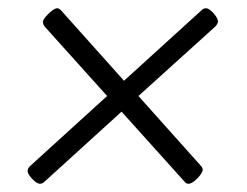

<svg xmlns="http://www.w3.org/2000/svg" viewBox="-20 -473 600 466"><path d="M77 -27Q72 -27 65 -32.5Q58 -38 52.5 -45.5Q47 -53 47 -58Q47 -64 53 -70L240 -240L88 -409Q86 -412 85 -415Q84 -418 84 -419Q84 -424 90.5 -432Q97 -440 105.5 -446.5Q114 -453 119 -453Q123 -453 128 -448L281 -277L469 -448Q474 -453 480 -453Q485 -453 492 -447Q499 -441 504 -433.5Q509 -426 509 -421Q509 -416 503 -409L316 -240L468 -70Q470 -68 471 -65.5Q472 -63 472 -61Q472 -56 465.5 -47.5Q459 -39 451 -33Q443 -27 438 -27Q435 -27 432.5 -28Q430 -29 428 -32L275 -202L88 -32Q83 -27 77 -27Z"/></svg>

Font: Asap Light
Style: Italic
Weight: 300
Italic angle: -6°
Designer: Pablo Cosgaya
Foundry: Omnibus-Type
Version: Version 3.001